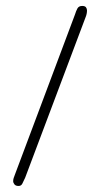

<svg xmlns="http://www.w3.org/2000/svg" viewBox="-20 -594 334 640"><path d="M64 -2Q58.6 9.3 54.7 17.6Q50.8 25.9 42 25.9Q32.2 25.9 28.1 20.5Q23.9 15.1 23.9 9.8Q23.9 4.4 25.6 -0.7Q27.3 -5.9 29.8 -12.2L230 -545.9Q233.4 -557.1 238 -565.7Q242.7 -574.2 253.9 -574.2Q263.2 -574.2 266.6 -569.6Q270 -564.9 270 -559.1Q270 -553.7 268.8 -547.9Q267.6 -542 265.1 -536.1Z"/></svg>

Font: Gruppo
Style: Regular
Weight: 400
Foundry: Vernon Adams
Version: Version 1.000